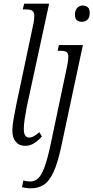

<svg xmlns="http://www.w3.org/2000/svg" viewBox="-20 -780 506 1040"><path d="M116 10Q84 10 65.5 -12Q47 -34 47 -72Q47 -99 53.5 -135.5Q60 -172 68 -212L158 -638Q162 -654 164 -670Q166 -686 166 -693Q166 -715 154.5 -722Q143 -729 118 -729H103L111 -760H246L125 -201Q119 -171 114 -138Q109 -105 109 -81Q109 -56 117 -45.5Q125 -35 138 -35Q151 -35 165.5 -43.5Q180 -52 193 -64L207 -41Q191 -22 167.5 -6Q144 10 116 10ZM423 -662Q406 -662 396 -671Q386 -680 386 -700Q386 -724 398 -737Q410 -750 429 -750Q444 -750 455 -741Q466 -732 466 -711Q466 -684 453.5 -673Q441 -662 423 -662ZM149 240Q132 240 119.5 238Q107 236 99 234L107 197Q114 200 124.5 201.5Q135 203 145 203Q169 203 187.5 185Q206 167 221.5 124.5Q237 82 253 8L344 -424Q347 -439 348.5 -451Q350 -463 350 -472Q350 -492 340.5 -498.5Q331 -505 306 -505H292L299 -536H429L313 8Q293 103 269.5 153Q246 203 216 221.5Q186 240 149 240Z"/></svg>

Font: Noto Serif ExtraCondensed Light
Style: Italic
Weight: 300
Width: 2
Italic angle: -12°
Designer: Monotype Design Team
Foundry: Monotype Imaging Inc.
Version: Version 2.014; ttfautohint (v1.8.4.7-5d5b)